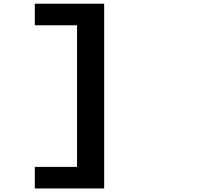

<svg xmlns="http://www.w3.org/2000/svg" viewBox="-20 -830 1090 1059"><path d="M172 90.5H405V-690.5H172V-809.5H554.5V209.5H172Z"/></svg>

Font: League Mono Extended SemiBold
Style: Regular
Weight: 600
Width: 9
Designer: Tyler Finck
Foundry: The League of Moveable Type / Tyler Finck
Version: Version 2.210